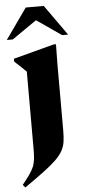

<svg xmlns="http://www.w3.org/2000/svg" viewBox="-79 -752 453 1023"><g transform="rotate(-5 148.0 -240.5)"><path d="M75.5 -377Q69.5 -383.5 60.5 -392Q51.5 -400.5 39.8 -411.5Q28 -422.5 13 -436.5V-451.5L230.5 -509H243L241.5 -404.5V-46.5Q241.5 -13 237.8 12.2Q234 37.5 221.8 60Q209.5 82.5 184.5 107Q159.5 131.5 118 162.5Q76.5 193.5 14 237L1.5 222Q27 190.5 42 168.8Q57 147 64 128.8Q71 110.5 73.2 89.2Q75.5 68 75.5 38ZM-16 -554.5 99.5 -718H196L312 -554.5H280L122.5 -663.5H173.5L16 -554.5Z"/></g></svg>

Font: Newsreader 60pt
Style: Bold
Weight: 700
Designer: Hugues Gentile
Foundry: Production Type
Version: Version 1.003